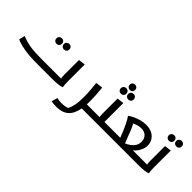

<svg xmlns="http://www.w3.org/2000/svg" viewBox="22 -1771 2960 2960"><g transform="rotate(45 1502.0 -291.0)"><path d="M70 -166H78Q89 -160 109 -153Q129 -146 149 -140Q169 -134 180 -131Q233 -116 297.5 -109.5Q362 -103 423.5 -101.5Q485 -100 528 -100H931Q928 -115 926 -134.5Q924 -154 924 -177V-498L1027 -511H1036V-175Q1036 -155 1036.5 -128.5Q1037 -102 1038.5 -76Q1040 -50 1044 -32L1043 -24Q1013 -12 964 -6Q915 0 852 0H528Q438 0 349 -5Q260 -10 151 -35Q122 -42 94 -52Q66 -62 47 -70ZM645 -448Q620 -448 602.5 -464Q585 -480 585 -508Q585 -535 602.5 -551.5Q620 -568 645 -568Q671 -568 688 -551.5Q705 -535 705 -508Q705 -480 688 -464Q671 -448 645 -448ZM502 -429Q477 -429 459.5 -445.5Q442 -462 442 -489Q442 -516 459.5 -532.5Q477 -549 502 -549Q528 -549 545 -532.5Q562 -516 562 -489Q562 -462 545 -445.5Q528 -429 502 -429Z M1104 151Q1125 157 1150 160.5Q1175 164 1202 164Q1235 164 1268 159Q1301 154 1329 143Q1353 99 1367.5 31Q1382 -37 1382 -145Q1382 -228 1375.5 -298.5Q1369 -369 1362 -436L1469 -449H1478Q1485 -384 1489.5 -312.5Q1494 -241 1494 -151Q1494 -125 1493 -100H1642V-20L1622 0H1482Q1458 134 1385.5 197Q1313 260 1189 260Q1163 260 1137.5 258Q1112 256 1095 253.5Q1078 251 1078 251V242Z M1642 -100H1772Q1769 -115 1767 -134.5Q1765 -154 1765 -177V-498L1868 -511H1877V-100H2020V-20L2000 0H1622V-80ZM1805 -725Q1780 -725 1763 -741Q1746 -757 1746 -783Q1746 -810 1763 -826Q1780 -842 1805 -842Q1830 -842 1846.5 -826Q1863 -810 1863 -783Q1863 -757 1846.5 -741Q1830 -725 1805 -725ZM1891 -604Q1865 -604 1848 -620Q1831 -636 1831 -664Q1831 -691 1848 -707.5Q1865 -724 1891 -724Q1917 -724 1934 -707.5Q1951 -691 1951 -664Q1951 -636 1934 -620Q1917 -604 1891 -604ZM1748 -587Q1722 -587 1705 -603.5Q1688 -620 1688 -647Q1688 -674 1705 -690.5Q1722 -707 1748 -707Q1774 -707 1791 -690.5Q1808 -674 1808 -647Q1808 -620 1791 -603.5Q1774 -587 1748 -587Z M2020 -100H2222L2178 -209Q2171 -227 2157.5 -256.5Q2144 -286 2128.5 -318Q2113 -350 2097.5 -377Q2082 -404 2070 -418V-427Q2104 -452 2152.5 -474.5Q2201 -497 2256 -511Q2311 -525 2366 -525Q2441 -525 2495 -497Q2549 -469 2578 -421Q2607 -373 2607 -312Q2607 -274 2592.5 -234.5Q2578 -195 2552.5 -159.5Q2527 -124 2496 -100H2700V-20L2680 0H2000V-80ZM2284 -221 2335 -90Q2377 -108 2414 -134.5Q2451 -161 2474.5 -199Q2498 -237 2498 -290Q2498 -352 2459 -392.5Q2420 -433 2349 -433Q2306 -433 2270 -421.5Q2234 -410 2206 -396Q2220 -373 2231.5 -349.5Q2243 -326 2255.5 -295Q2268 -264 2284 -221Z M2657 0V-80L2677 -100H2807Q2804 -115 2802 -135Q2800 -155 2800 -178V-498L2903 -511H2912V-175Q2912 -155 2912 -128.5Q2912 -102 2914 -76Q2916 -50 2920 -32V-24Q2860 0 2737 0ZM2927 -616Q2902 -616 2884.5 -632Q2867 -648 2867 -676Q2867 -703 2884.5 -719.5Q2902 -736 2927 -736Q2953 -736 2970 -719.5Q2987 -703 2987 -676Q2987 -648 2970 -632Q2953 -616 2927 -616ZM2784 -597Q2759 -597 2741.5 -613.5Q2724 -630 2724 -657Q2724 -684 2741.5 -700.5Q2759 -717 2784 -717Q2810 -717 2827 -700.5Q2844 -684 2844 -657Q2844 -630 2827 -613.5Q2810 -597 2784 -597Z"/></g></svg>

Font: Kufam Medium
Style: Regular
Weight: 500
Designer: Wael Morcos, Artur Schmal
Foundry: Original Type
Version: Version 1.300; ttfautohint (v1.8.3)